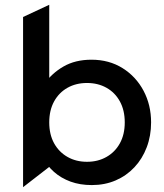

<svg xmlns="http://www.w3.org/2000/svg" viewBox="-20 -760 686 804"><path d="M364.4 15Q315.1 15 275.4 0.5Q235.7 -14.1 206.5 -39.8Q177.4 -65.6 159.6 -99.1L199.1 -130V-71.1L76.6 23.8V-688.9L186.2 -740V-380.9L163.3 -405.6Q196.5 -453.2 246 -481.6Q295.4 -510 362.9 -510Q436.8 -510 493.1 -474.8Q549.4 -439.6 581.1 -380Q612.7 -320.4 612.7 -247.5Q612.7 -191.2 594.4 -143.2Q576.2 -95.1 543 -59.7Q509.8 -24.2 464.5 -4.6Q419.1 15 364.4 15ZM344.3 -82.5Q390.1 -82.5 425.8 -102.8Q461.6 -123 482 -159.9Q502.4 -196.9 502.4 -247.5Q502.4 -298.1 482.1 -335.2Q461.8 -372.3 426 -392.4Q390.3 -412.5 344.3 -412.5Q298.3 -412.5 262.6 -392.4Q226.9 -372.3 206.5 -335.2Q186.2 -298.1 186.2 -247.5Q186.2 -196.9 206.6 -159.9Q227.1 -123 262.8 -102.8Q298.5 -82.5 344.3 -82.5Z"/></svg>

Font: Geologica-Sharp
Style: Regular
Weight: 100
Designer: Sindre Bremnes, Frode Helland
Foundry: Monokrom Skriftforlag AS
Version: Version 1.010;gftools[0.9.28]